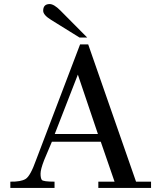

<svg xmlns="http://www.w3.org/2000/svg" viewBox="-20 -927 788 947"><path d="M725 -31V0H465V-31H545L477 -228H236L198 -138Q180 -92 180 -70.5Q180 -49 186 -40Q192 -31 249 -31V0H31V-31Q83 -30 106.5 -44.5Q130 -59 158 -138L375 -708H415L651 -31ZM250 -266H463L364 -559ZM277 -876 410 -742H372L232 -829Q193 -853 193 -874Q193 -907 225 -907Q246 -907 277 -876Z"/></svg>

Font: GFS Didot
Style: Regular
Weight: 400
Designer: Takis Katsoulidis and George D. Matthiopoulos
Foundry: Takis Katsoulidis and George D. Matthiopoulos
Version: Version 1.0